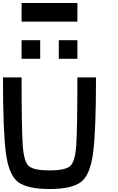

<svg xmlns="http://www.w3.org/2000/svg" viewBox="-20 -1270 790 1290"><path d="M500 -750H625Q625 -390.6 605.5 -242.2Q585.9 -93.8 523.4 -46.9Q460.9 0 312.5 0Q164.1 0 101.6 -46.9Q39.1 -93.8 19.5 -242.2Q0 -390.6 0 -750H125Q125 -406.2 132.8 -293Q140.6 -179.7 175.8 -152.3Q210.9 -125 312.5 -125Q414.1 -125 449.2 -152.3Q484.4 -179.7 492.2 -293Q500 -406.2 500 -750ZM500 -1250V-1125H125V-1250ZM500 -1000V-875H375V-1000ZM250 -1000V-875H125V-1000Z"/></svg>

Font: CraftyPE
Style: Regular
Weight: 400
Designer: Erek Butcher
Foundry: Haunted Coop
Version: Version 0.018;April 4, 2024;FontCreator 15.0.0.2962 64-bit